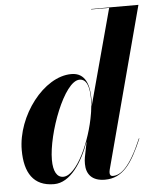

<svg xmlns="http://www.w3.org/2000/svg" viewBox="-54 -796 701 852"><g transform="rotate(-5 297.0 -370.0)"><path d="M350.5 -350C350.5 -414.5 334 -470 271 -470C148 -470 22.5 -305.5 22.5 -152.5C22.5 -52.5 60.5 10 152.5 10C225.5 10 280 -75.5 313 -167.5L299 -97.5C297 -88 296.5 -77 296.5 -67C296.5 -22 321.5 10 379 10C458.5 10 500 -49 547 -159L545 -159.5C490.5 -31.5 449.5 -3.5 415.5 -3.5C405 -3.5 402 -11 402 -18C402 -22.5 402.5 -27 404 -33L594.5 -750H384V-748H464L348.5 -319.5C350 -330.5 350.5 -341 350.5 -350ZM348.5 -351.5C348.5 -334.5 347 -315.5 344 -296L342.5 -287C323 -166.5 256 -19 196 -19C168 -19 152 -46.5 152 -98C152 -215 236.5 -442 305 -442C338 -442 348.5 -404 348.5 -351.5Z"/></g></svg>

Font: Bodoni* 96pt
Style: Bold Italic
Weight: 700
Italic angle: -13°
Version: Version 2.3